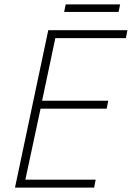

<svg xmlns="http://www.w3.org/2000/svg" viewBox="-20 -851 598 871"><path d="M271 -797H518L525 -831H278ZM48 0H407L414 -36H95L164 -358H464L471 -394H171L231 -678H551L558 -714H199Z"/></svg>

Font: Noto Sans ExtraLight
Style: Italic
Weight: 200
Italic angle: -12°
Designer: Monotype Design Team
Foundry: Monotype Imaging Inc.
Version: Version 2.013